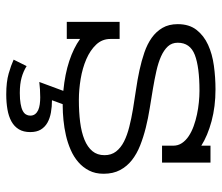

<svg xmlns="http://www.w3.org/2000/svg" viewBox="-68 -453 717 621"><g transform="rotate(90 290.5 -142.5)"><path d="M50.8 0V-170.9H106V-141.1Q106 -114.3 124.3 -95Q142.6 -75.7 171.4 -63.2Q200.2 -50.8 235.1 -44.9Q270 -39.1 303.2 -39.1Q342.3 -39.1 375 -43.2Q407.7 -47.4 431.6 -57.1Q455.6 -66.9 468.8 -82.8Q481.9 -98.6 481.9 -122.1Q481.9 -144 470 -159.4Q458 -174.8 437.7 -185.1Q417.5 -195.3 390.4 -202.1Q363.3 -209 332.8 -214.1Q302.2 -219.2 270 -223.9Q237.8 -228.5 207.3 -235.1Q176.8 -241.7 149.7 -251Q122.6 -260.3 102.3 -274.7Q82 -289.1 70.1 -309.6Q58.1 -330.1 58.1 -358.9Q58.1 -396 76.7 -419.7Q95.2 -443.4 125 -457Q154.8 -470.7 192.6 -475.8Q230.5 -481 269 -481Q324.7 -481 371.8 -468.3Q418.9 -455.6 451.2 -435.1V-464.8H505.9V-308.1H451.2V-344.2Q451.2 -359.9 442.9 -372.3Q434.6 -384.8 420.4 -394.3Q406.2 -403.8 387.9 -410.4Q369.6 -417 350.1 -421.1Q330.6 -425.3 310.8 -427.2Q291 -429.2 273.9 -429.2Q196.8 -429.2 157.5 -414.1Q118.2 -398.9 118.2 -358.9Q118.2 -339.8 130.1 -326.9Q142.1 -314 162.4 -304.9Q182.6 -295.9 209.7 -289.8Q236.8 -283.7 267.3 -278.6Q297.9 -273.4 330.1 -268.3Q362.3 -263.2 392.8 -255.6Q423.3 -248 450.4 -237.3Q477.5 -226.6 497.8 -210.7Q518.1 -194.8 530 -172.4Q542 -149.9 542 -119.1Q542 -92.3 531.7 -72.3Q521.5 -52.2 504.4 -37.4Q487.3 -22.5 464.8 -12.7Q442.4 -2.9 418 2.7Q393.6 8.3 368.7 10.7Q343.8 13.2 321.8 13.2H316.9L304.2 47.9Q325.2 47.9 344 51.3Q362.8 54.7 377 62.7Q391.1 70.8 399.2 84.2Q407.2 97.7 407.2 118.2Q407.2 140.1 398.2 155Q389.2 169.9 372.8 179Q356.4 188 334 191.9Q311.5 195.8 285.2 195.8Q245.1 195.8 218 188Q190.9 180.2 172.9 171.9L193.8 129.9Q210.9 140.6 231.2 146.2Q251.5 151.9 280.8 151.9Q301.3 151.9 315.4 149.4Q329.6 147 338.1 142.6Q346.7 138.2 350.3 131.8Q354 125.5 354 118.2Q354 108.9 349.1 102.5Q344.2 96.2 336.2 92.5Q328.1 88.9 317.4 87.4Q306.6 85.9 294.9 85.9Q282.2 85.9 269.3 86.7Q256.3 87.4 245.1 88.9L273.9 11.2Q219.2 5.9 177.2 -8.1Q135.3 -22 106 -43V0Z"/></g></svg>

Font: Stint Ultra Expanded
Style: Regular
Weight: 400
Width: 7
Designer: Astigmatic (AOETI)
Foundry: Astigmatic (AOETI)
Version: Version 1.000